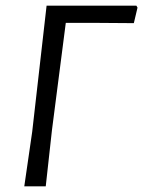

<svg xmlns="http://www.w3.org/2000/svg" viewBox="-20 -660 507 680"><path d="M463 -640 467 -633 454 -578 319 -579H213L164 -199L142 0H66L94 -193L145 -640Z"/></svg>

Font: Alegreya Sans
Style: Italic
Weight: 400
Italic angle: -7°
Designer: Juan Pablo del Peral
Foundry: Huerta Tipografica
Version: Version 2.007